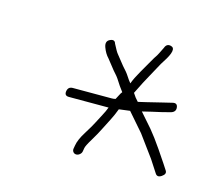

<svg xmlns="http://www.w3.org/2000/svg" viewBox="-53 -507 453 397"><g transform="rotate(15 173.0 -308.0)"><path d="M92.6 -285H177.6C175.4 -279 172.6 -273 169.3 -267C166 -261 162.9 -255 159.9 -249C157 -243 151.7 -234 144.2 -222C136.6 -210 132.1 -199.7 130.8 -191L129.6 -184C129.2 -181.3 129.9 -179 131.5 -177C133.2 -175 135.4 -174 138.1 -174C140.7 -174 143.2 -175 145.5 -177C147.9 -179 149.2 -181.3 149.6 -184L150.8 -191C151.3 -194.3 154.7 -201.2 161 -211.5C167.3 -221.8 172.9 -232 177.8 -242C180.8 -248 184.2 -254.7 188 -262C191.8 -269.3 195.5 -277.7 199 -287L222.4 -290L256.3 -251C262.3 -243 268.1 -235.2 273.5 -227.5C279 -219.8 284.5 -212.3 290 -205L306.9 -179C310 -173.7 314.6 -173 320.5 -177C326.5 -181 328.2 -185.1 325.7 -189.4C323.2 -193.6 314.4 -206.8 299.5 -228.7C289.6 -243.2 280.6 -255.3 272.5 -265L246.2 -295C259.4 -298.3 272.2 -301.3 284.7 -304L304.4 -309C311.4 -311 314.6 -315.2 313.9 -321.5C313.3 -327.8 309.8 -330.3 303.6 -329L282.8 -324C269 -320.7 258 -318 250.1 -316C242.1 -314 236.4 -312.7 232.9 -312C228.3 -316.7 224.2 -322 220.5 -328C229.5 -346.4 236.9 -360.7 242.8 -371C246.9 -378.3 250.7 -385.2 254 -391.5C257.3 -397.8 260.3 -403 263 -407C276.5 -427.6 278.7 -439.1 269.4 -441.5C263 -443.2 258.6 -440.7 256.2 -434C250.7 -422.7 247.6 -416.6 246.8 -415.5C243.8 -411.2 240.4 -405.7 236.7 -399C233 -392.3 228 -383.6 221.7 -372.9C215.5 -362.2 211 -352.9 208.1 -345C204.8 -349 201.6 -353.3 198.7 -358C195.8 -362.7 190.9 -368.7 184.1 -376L167.4 -397C165.1 -399.7 161.5 -406 156.4 -416C154.7 -422 150.6 -423.5 144.1 -420.5C137.6 -417.5 135.9 -411.9 138.8 -403.7C141.8 -395.4 145.9 -388.5 151.2 -383L167.8 -362C174.1 -355.3 179 -349.2 182.4 -343.5C185.8 -337.8 190.6 -331 196.7 -323C195 -321 193.4 -318.5 192 -315.5C190.5 -312.5 188.8 -309.3 187 -306C184.2 -305.3 181.5 -305 178.8 -305H95.8C89.1 -305 85.3 -301.7 84.2 -295C83.2 -288.3 86 -285 92.6 -285Z"/></g></svg>

Font: Proton
Style: RgCndIt
Weight: 500
Version: Version 1.017